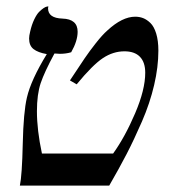

<svg xmlns="http://www.w3.org/2000/svg" viewBox="-20 -579 526 599"><path d="M126 -410.2Q98.6 -415 84.7 -425.8Q70.8 -436.5 70.8 -459Q70.8 -467.3 74.2 -481Q79.1 -502.4 86.9 -518.6Q94.7 -534.7 102.1 -542Q109.4 -549.3 116 -553.7Q122.6 -558.1 127 -558.6L130.9 -559.1Q130.9 -558.1 130.4 -556.2Q129.9 -554.2 129.9 -553.2Q129.9 -522.5 174.8 -521Q222.2 -519.5 222.2 -480Q222.2 -451.2 202.1 -416Q186 -411.1 167 -411.1Q164.6 -411.1 158.7 -411.6Q152.8 -412.1 149.9 -412.1Q118.7 -354.5 106.9 -319.6Q95.2 -284.7 95.2 -231.9Q95.2 -173.3 110.8 -100.1H333Q370.1 -151.9 401.6 -225.6Q433.1 -299.3 433.1 -352.1Q433.1 -384.8 416.5 -401.9Q399.9 -418.9 368.2 -418.9Q333 -418.9 301 -397.7Q269 -376.5 219.2 -315.9L198.2 -328.1Q229.5 -375.5 244.4 -397.5Q259.3 -419.4 279.3 -444.8Q299.3 -470.2 314.9 -483.9Q361.3 -526.9 401.9 -526.9Q415 -526.9 426.5 -522.5Q438 -518.1 449.2 -507.3Q460.4 -496.6 467.3 -474.4Q474.1 -452.1 474.1 -420.9Q474.1 -370.1 460.9 -313.7Q447.8 -257.3 422.9 -200Q397.9 -142.6 375 -98.4Q352.1 -54.2 320.8 0H42Q48.8 -32.2 51 -130.6Q53.2 -229 64 -274.9Q76.7 -329.6 126 -410.2Z"/></svg>

Font: Common Serif Medium
Style: Italic
Weight: 500
Italic angle: -12°
Designer: Philipp H. Poll, Khaled Hosny
Foundry: Stefan Peev, Context Ltd.
Version: Version 1.026